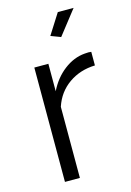

<svg xmlns="http://www.w3.org/2000/svg" viewBox="-113 -787 577 845"><g transform="rotate(-15 175.5 -365.0)"><path d="M335 -461Q267 -459 215.5 -423Q164 -387 143 -324V0H75V-521H139V-396Q166 -451 210.5 -485Q255 -519 305 -523Q315 -524 322.5 -524Q330 -524 335 -523ZM224 -620 179 -637 238 -730H310Z"/></g></svg>

Font: Raleway Thin
Style: Regular
Weight: 400
Version: Version 4.026